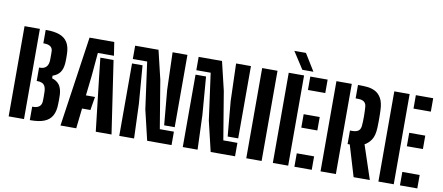

<svg xmlns="http://www.w3.org/2000/svg" viewBox="-74 -1163 3369 1459"><g transform="rotate(10 1610.5 -433.5)"><path d="M43.2 0V-696H161.6V0ZM206.4 0V-103.7H214.2Q244.8 -103.7 261.9 -118.1Q279 -132.4 279.3 -161.3Q279.8 -177.9 279.8 -192.5Q279.8 -207.1 279.3 -223.5Q279.2 -254.8 271 -271.8Q262.8 -288.8 247.7 -295.3Q232.7 -301.9 212.1 -301.9H206.4V-405.6H213.8Q245.9 -405.6 262.4 -424.2Q278.9 -442.7 279.2 -476.9Q279.6 -494.4 279.6 -509.8Q279.6 -525.2 279.2 -542.1Q278.9 -567.7 261.7 -580Q244.5 -592.4 213.9 -592.4H206.4V-696H213.9Q271.7 -696 312.8 -681.7Q353.8 -667.3 375.6 -632.6Q397.4 -597.9 397.5 -536.5Q397.8 -519.7 397.8 -505.1Q397.8 -490.6 396.7 -474.2Q393.7 -428.5 374.9 -401.9Q356.2 -375.3 318.2 -362.3V-342.6Q357.7 -330 376.4 -302.7Q395.2 -275.4 397.7 -228.9Q398.8 -209.1 398.4 -192.9Q397.9 -176.6 397.7 -160.4Q397.5 -103.1 377.8 -67.7Q358.1 -32.4 317.6 -16.2Q277.2 0 214.2 0Z M443.1 0 544.7 -696H735.4L751.2 -592.4H627.1L611.1 -412.3L593.8 -259.1H663.7L646.7 -155.5H582.1L564.7 0ZM715.4 0 668.2 -412.5 651.9 -560.3H753.9L837 0Z M1112 0 1056.9 -232 1007.4 -593.2H896.7V-696H1076.9L1129.7 -474.5L1191.3 -103.6H1300.1V0ZM896.7 0V-558.9H977.8L1001.3 -265.9L1011 0ZM1218.8 -138.1 1194.5 -406.8 1185.5 -696H1300.1V-138.1Z M1602 0 1546.9 -232 1497.4 -593.2H1386.7V-696H1566.9L1619.7 -474.5L1681.3 -103.6H1790.1V0ZM1386.7 0V-558.9H1467.8L1491.3 -265.9L1501 0ZM1708.8 -138.1 1684.5 -406.8 1675.5 -696H1790.1V-138.1Z M1876.7 0V-696H1995.1V0Z M2081.7 0V-696H2200.1V0ZM2248.1 0V-103.7H2381.9V0ZM2248.1 -301.9V-405.6H2371.9V-301.9ZM2248.1 -592.4V-696H2381.9V-592.4ZM2179.6 -736 2094.8 -867.2H2184.3L2265.1 -736Z M2449.7 0V-696H2568.1V0ZM2830.1 0H2704.9L2632.9 -240.1H2616.1V-344.5H2633.9Q2654 -344.5 2667.9 -349.5Q2681.8 -354.5 2689.7 -365.3Q2697.6 -376.2 2699.3 -393.9Q2701.2 -410.7 2701.7 -430.4Q2702.3 -450.1 2702.2 -470.5Q2702.2 -490.9 2701.2 -509.7Q2700.3 -528.4 2699.3 -542.9Q2698.1 -560.4 2690.2 -571.2Q2682.4 -582.1 2668.4 -587.2Q2654.4 -592.4 2634.2 -592.4H2616.1V-696H2634.2Q2659.1 -696 2689.6 -693.1Q2720.1 -690.1 2748.5 -676.1Q2776.9 -662 2796.2 -629.3Q2815.5 -596.5 2817.7 -536.5Q2818.3 -522.5 2818.6 -507.4Q2818.9 -492.3 2819 -475.6Q2819.1 -458.8 2818.9 -439.8Q2818.8 -420.8 2817.7 -399.5Q2815.3 -340 2793.9 -307.9Q2772.5 -275.8 2743.3 -260.7Z M2896.2 0V-696H3014.6V0ZM3062.6 0V-103.7H3196.4V0ZM3062.6 -301.9V-405.6H3186.4V-301.9ZM3062.6 -592.4V-696H3196.4V-592.4Z"/></g></svg>

Font: Big Shoulders Stencil Display SC Thin
Style: Regular
Weight: 100
Designer: Patric King
Foundry: XO Type Co
Version: Version 2.001